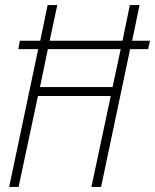

<svg xmlns="http://www.w3.org/2000/svg" viewBox="-20 -734 609 754"><path d="M16 0 130 -541H52L58 -574H138L167 -714H205L175 -574H461L490 -714H528L499 -574H569L562 -541H491L377 0H339L415 -357H129L53 0ZM137 -392H422L454 -541H168Z"/></svg>

Font: Noto Sans Condensed ExtraLight
Style: Italic
Weight: 200
Width: 3
Italic angle: -12°
Designer: Monotype Design Team
Foundry: Monotype Imaging Inc.
Version: Version 2.013; ttfautohint (v1.8.4.7-5d5b)